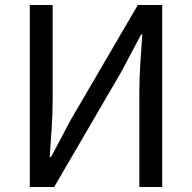

<svg xmlns="http://www.w3.org/2000/svg" viewBox="-20 -753 773 773"><path d="M100 0H198L469 -465L548 -614H553C548 -540 541 -462 541 -385V0H633V-733H535L264 -269L185 -120H180C185 -194 192 -276 192 -352V-733H100Z"/></svg>

Font: Noto Sans T Chinese Regular
Style: Regular
Weight: 400
Designer: Ryoko NISHIZUKA (kana & ideographs); Paul D. Hunt (Latin, Greek & Cyrillic); Wenlong ZHANG (bopomofo); Sandoll Communica
Foundry: Adobe Systems Incorporated
Version: Version 1.000;PS 1;hotconv 1.0.78;makeotf.lib2.5.61930